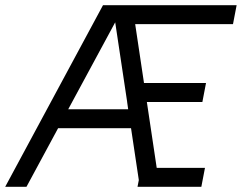

<svg xmlns="http://www.w3.org/2000/svg" viewBox="-49 -720 932 740"><path d="M863 -700 849 -627H472L506 -400H745L731 -327H517L555 -73H741L727 0H481L486 -26L456 -226H175L53 0H-29L348 -700ZM441 -327V-328L395 -634L214 -299H445Z"/></svg>

Font: MedMera Sans
Style: Italic
Weight: 400
Italic angle: -11°
Designer: Kasper Nordkvist
Foundry: UNCUT.wtf
Version: Version 1.300